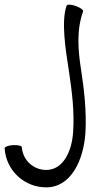

<svg xmlns="http://www.w3.org/2000/svg" viewBox="-57 -570 429 827"><path d="M230 -546C206 -479 225 -358 240 -263C253 -176 264 -89 258 -2C253 80 216 162 142 162C87 162 41 120 37 64C37 58 20 54 -1 55C-21 56 -38 63 -37 69C-31 164 47 237 142 237C249 237 303 120 311 2C316 -90 306 -181 292 -271C279 -354 272 -441 301 -521C303 -527 289 -537 270 -544C250 -551 233 -552 230 -546Z"/></svg>

Font: Nupuram Light
Style: Regular
Weight: 300
Designer: Santhosh Thottingal (santhosh.thottingal@gmail.com)
Foundry: SMC
Version: Version 1.000